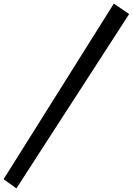

<svg xmlns="http://www.w3.org/2000/svg" viewBox="-40 -775 737 1066"><path d="M592 -755 677 -697 51 271 -20 220Z"/></svg>

Font: Lora Italic
Style: Italic
Weight: 400
Italic angle: -3°
Designer: Olga Karpushina, Alexei Vanyashin (Cyrillic)
Foundry: Cyreal
Version: Version 2.210; ttfautohint (v1.8.1.43-b0c9)